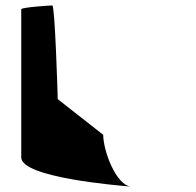

<svg xmlns="http://www.w3.org/2000/svg" viewBox="-20 -723 720 705"><path d="M58 -145C58 -71 412 -42 459 -38C405 -46 359 -170 359 -228L192 -359C192 -366 182 -703 172 -703C162 -703 58 -696 58 -689ZM459 -38H465Z"/></svg>

Font: Ampere
Style: Ext
Weight: 400
Version: Version 1